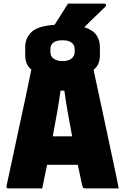

<svg xmlns="http://www.w3.org/2000/svg" viewBox="-20 -1039 690 1059"><path d="M213 0H25Q21 0 18 -2.5Q15 -5 16 -13Q30 -77 47 -157.5Q64 -238 83 -325.5Q102 -413 120 -497.5Q138 -582 153 -655Q135 -670 127 -689.5Q119 -709 119 -733V-779Q119 -830 154.5 -863Q190 -896 281 -902Q299 -931 317.5 -959.5Q336 -988 355 -1019H556Q562 -1019 564.5 -1013.5Q567 -1008 562 -1003Q540 -981 522 -964Q504 -947 486 -929.5Q468 -912 445 -889Q492 -874 511.5 -846Q531 -818 531 -779V-733Q531 -709 523 -689Q515 -669 496 -654Q522 -534 549.5 -405Q577 -276 606 -140Q613 -106 620.5 -71Q628 -36 635 0H452Q442 0 438.5 -4Q435 -8 431 -26Q425 -53 420 -79Q415 -105 409 -130H240Q233 -99 226.5 -66.5Q220 -34 213 0ZM325 -817Q258 -817 258 -767V-753Q258 -728 275 -716Q294 -702 325 -702Q357 -702 374.5 -716Q392 -730 392 -753V-767Q392 -790 377 -802Q361 -817 325 -817ZM314 -539Q306 -481 295 -418.5Q284 -356 271 -287H378Q365 -355 354 -417.5Q343 -480 335 -539Z"/></svg>

Font: Recursive Sn Lnr St Blk
Style: Regular
Weight: 900
Version: Version 1.079;hotconv 1.0.112;makeotfexe 2.5.65598; ttfautoh